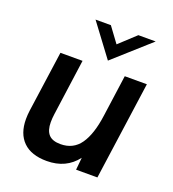

<svg xmlns="http://www.w3.org/2000/svg" viewBox="-130 -797 818 906"><g transform="rotate(20 279.5 -344.0)"><path d="M47 -144Q47 -165 50 -187L93 -493H204L165 -211Q162 -190 162 -170Q162 -129 180.5 -108.5Q199 -88 240 -88Q304 -88 339 -138Q374 -188 387 -284L416 -493H527L458 0H351L357 -62Q303 9 206 9Q128 9 87.5 -31Q47 -71 47 -144ZM195 -697H272L328 -621L410 -697H497L316 -535Z"/></g></svg>

Font: Hanken Grotesk SemiBold
Style: Italic
Weight: 600
Italic angle: -8°
Designer: Alfredo Marco Pradil
Foundry: Hanken Design Co.
Version: Version 3.014